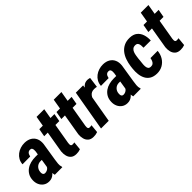

<svg xmlns="http://www.w3.org/2000/svg" viewBox="112 -1500 2351 2351"><g transform="rotate(-45 1288.0 -324.5)"><path d="M246.1 -121.6 285.2 -366.7Q286.6 -380.9 285.6 -395.5Q284.7 -410.2 277.6 -420.7Q270.5 -431.2 252.4 -431.6Q232.9 -432.1 221.2 -423.3Q209.5 -414.6 203.1 -400.4Q196.8 -386.2 193.8 -370.6L60.1 -369.6Q62.5 -409.7 80.3 -441.2Q98.1 -472.7 126.5 -494.6Q154.8 -516.6 190.2 -527.8Q225.6 -539.1 263.7 -538.6Q316.4 -537.6 353 -515.6Q389.6 -493.7 406.7 -455.1Q423.8 -416.5 418.5 -363.8L380.9 -127.9Q376.5 -99.1 373.3 -68.1Q370.1 -37.1 379.9 -8.3L379.4 0L249 0.5Q240.7 -29.3 241.5 -60.3Q242.2 -91.3 246.1 -121.6ZM297.4 -322.8 283.7 -240.7 240.2 -241.2Q221.2 -240.7 205.3 -234.1Q189.5 -227.5 177 -215.6Q164.6 -203.6 157 -188.2Q149.4 -172.9 147.5 -153.8Q145.5 -141.1 147.2 -128.2Q148.9 -115.2 156.5 -106.4Q164.1 -97.7 179.7 -97.2Q196.8 -97.2 213.4 -104.2Q230 -111.3 241.2 -124.5Q252.4 -137.7 254.4 -155.3L278.8 -100.6Q270.5 -78.6 258.1 -58.3Q245.6 -38.1 228.8 -22.2Q211.9 -6.3 190.7 2.4Q169.4 11.2 142.6 10.7Q100.1 10.3 69.6 -11.5Q39.1 -33.2 23.9 -67.9Q8.8 -102.5 10.7 -144Q12.7 -190.9 32.2 -224.9Q51.8 -258.8 82.8 -280.8Q113.8 -302.7 153.6 -313Q193.4 -323.2 236.8 -323.2Z M771.5 -528.3 752.9 -425.3H490.7L509.3 -528.3ZM592.3 -658.7H725.1L640.1 -159.7Q638.7 -147 638.7 -135.3Q638.7 -123.5 644.3 -115.7Q649.9 -107.9 665.5 -107.4Q673.8 -107.4 681.9 -108.4Q689.9 -109.4 698.2 -110.8L687.5 -2.9Q670.4 3.4 652.8 6.3Q635.3 9.3 616.7 8.8Q571.3 8.3 545.9 -13.7Q520.5 -35.6 511.2 -70.8Q502 -106 505.9 -146.5Z M1068.8 -528.3 1050.3 -425.3H788.1L806.6 -528.3ZM889.6 -658.7H1022.5L937.5 -159.7Q936 -147 936 -135.3Q936 -123.5 941.7 -115.7Q947.3 -107.9 962.9 -107.4Q971.2 -107.4 979.2 -108.4Q987.3 -109.4 995.6 -110.8L984.9 -2.9Q967.8 3.4 950.2 6.3Q932.6 9.3 914.1 8.8Q868.7 8.3 843.3 -13.7Q817.9 -35.6 808.6 -70.8Q799.3 -106 803.2 -146.5Z M1252.9 -403.3 1183.1 0H1049.8L1141.6 -528.3H1267.6ZM1393.1 -532.7 1375 -396.5Q1364.3 -398.9 1353.3 -400.1Q1342.3 -401.4 1332 -401.4Q1306.2 -401.9 1287.8 -393.1Q1269.5 -384.3 1257.3 -368.4Q1245.1 -352.5 1237.1 -332.5Q1229 -312.5 1224.6 -291L1201.2 -300.8Q1205.1 -331.5 1213.6 -372.6Q1222.2 -413.6 1238.5 -451.7Q1254.9 -489.7 1282.2 -514.6Q1309.6 -539.6 1351.1 -539.6Q1362.3 -539.1 1372.3 -537.1Q1382.3 -535.2 1393.1 -532.7Z M1604 -121.6 1643.1 -366.7Q1644.5 -380.9 1643.6 -395.5Q1642.6 -410.2 1635.5 -420.7Q1628.4 -431.2 1610.4 -431.6Q1590.8 -432.1 1579.1 -423.3Q1567.4 -414.6 1561 -400.4Q1554.7 -386.2 1551.8 -370.6L1418 -369.6Q1420.4 -409.7 1438.2 -441.2Q1456.1 -472.7 1484.4 -494.6Q1512.7 -516.6 1548.1 -527.8Q1583.5 -539.1 1621.6 -538.6Q1674.3 -537.6 1710.9 -515.6Q1747.6 -493.7 1764.6 -455.1Q1781.7 -416.5 1776.4 -363.8L1738.8 -127.9Q1734.4 -99.1 1731.2 -68.1Q1728 -37.1 1737.8 -8.3L1737.3 0L1606.9 0.5Q1598.6 -29.3 1599.4 -60.3Q1600.1 -91.3 1604 -121.6ZM1655.3 -322.8 1641.6 -240.7 1598.1 -241.2Q1579.1 -240.7 1563.2 -234.1Q1547.4 -227.5 1534.9 -215.6Q1522.5 -203.6 1514.9 -188.2Q1507.3 -172.9 1505.4 -153.8Q1503.4 -141.1 1505.1 -128.2Q1506.8 -115.2 1514.4 -106.4Q1522 -97.7 1537.6 -97.2Q1554.7 -97.2 1571.3 -104.2Q1587.9 -111.3 1599.1 -124.5Q1610.4 -137.7 1612.3 -155.3L1636.7 -100.6Q1628.4 -78.6 1616 -58.3Q1603.5 -38.1 1586.7 -22.2Q1569.8 -6.3 1548.6 2.4Q1527.3 11.2 1500.5 10.7Q1458 10.3 1427.5 -11.5Q1397 -33.2 1381.8 -67.9Q1366.7 -102.5 1368.7 -144Q1370.6 -190.9 1390.1 -224.9Q1409.7 -258.8 1440.7 -280.8Q1471.7 -302.7 1511.5 -313Q1551.3 -323.2 1594.7 -323.2Z M2018.1 -103Q2041.5 -102.5 2055.7 -114Q2069.8 -125.5 2077.1 -144Q2084.5 -162.6 2087.4 -181.6L2212.4 -182.1Q2208 -127.9 2181.6 -83.7Q2155.3 -39.6 2111.1 -14.2Q2066.9 11.2 2010.3 10.3Q1954.6 8.8 1919.2 -12.9Q1883.8 -34.7 1865 -71Q1846.2 -107.4 1841.1 -152.1Q1835.9 -196.8 1841.3 -244.6L1845.7 -283.2Q1852.5 -333.5 1868.9 -380.1Q1885.3 -426.8 1913.8 -462.9Q1942.4 -499 1984.4 -519.3Q2026.4 -539.6 2083.5 -538.1Q2144 -536.6 2179.7 -507.6Q2215.3 -478.5 2230.2 -432.1Q2245.1 -385.7 2242.7 -331.1L2117.2 -331.5Q2117.7 -350.6 2116.2 -371.8Q2114.7 -393.1 2104.2 -408.7Q2093.8 -424.3 2069.3 -425.3Q2040.5 -426.3 2023.4 -412.6Q2006.3 -398.9 1997.6 -376.5Q1988.8 -354 1985.1 -329.1Q1981.4 -304.2 1978.5 -283.7L1975.1 -244.6Q1973.6 -228 1970.7 -204.3Q1967.8 -180.7 1969.2 -157.5Q1970.7 -134.3 1981.2 -118.9Q1991.7 -103.5 2018.1 -103Z M2575.7 -528.3 2557.1 -425.3H2294.9L2313.5 -528.3ZM2396.5 -658.7H2529.3L2444.3 -159.7Q2442.9 -147 2442.9 -135.3Q2442.9 -123.5 2448.5 -115.7Q2454.1 -107.9 2469.7 -107.4Q2478 -107.4 2486.1 -108.4Q2494.1 -109.4 2502.4 -110.8L2491.7 -2.9Q2474.6 3.4 2457 6.3Q2439.5 9.3 2420.9 8.8Q2375.5 8.3 2350.1 -13.7Q2324.7 -35.6 2315.4 -70.8Q2306.2 -106 2310.1 -146.5Z"/></g></svg>

Font: Roboto Condensed
Style: Bold Italic
Weight: 700
Italic angle: -12°
Designer: Christian Robertson
Foundry: Google
Version: Version 3.0